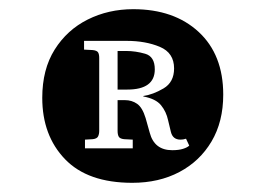

<svg xmlns="http://www.w3.org/2000/svg" viewBox="-20 -782 578 418"><path d="M268 -384Q171 -384 121.5 -435.5Q72 -487 72 -569Q72 -631 99 -674Q126 -717 171 -739.5Q216 -762 270 -762Q359 -762 412.5 -712.5Q466 -663 466 -576Q466 -517 440.5 -474Q415 -431 370.5 -407.5Q326 -384 268 -384ZM355 -455Q369 -455 378.5 -458Q388 -461 392 -465L385 -480Q379 -478 373 -478Q356 -478 352 -495L346 -520Q342 -539 330.5 -553Q319 -567 292 -572V-573Q313 -576 336 -589.5Q359 -603 359 -633Q359 -667 328 -680Q297 -693 256 -693H163V-674L182 -673Q191 -672 193.5 -668Q196 -664 196 -656V-497Q196 -490 193.5 -485Q191 -480 182 -479L165 -478V-459H269V-478L250 -479Q241 -480 238.5 -484.5Q236 -489 236 -497V-564H252Q267 -564 278.5 -556Q290 -548 297 -525L306 -493Q316 -455 355 -455ZM236 -587V-671H255Q275 -671 296 -665Q317 -659 317 -631Q317 -587 257 -587Z"/></svg>

Font: Literata 7pt
Style: Regular
Weight: 400
Designer: Latin by Veronika Burian and Jose Scaglione. Greek by Irene Vlachou. Cyrillic by Vera Evstafieva.
Foundry: TypeTogether
Version: Version 3.002